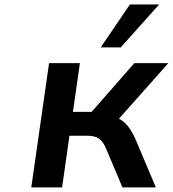

<svg xmlns="http://www.w3.org/2000/svg" viewBox="-20 -813 750 833"><path d="M249.5 0 281.2 -224.1H355C402.3 -224.1 421.9 -211.9 441.4 -165.5L511.2 0H656.2L569.3 -205.6C548.3 -253.4 526.9 -282.2 496.1 -297.9L710.4 -539.1H563L377.4 -327.6H296.4L326.7 -539.1H192.9L115.7 0ZM503.9 -607.4 670.4 -793.5H543.5L417 -607.4Z"/></svg>

Font: Winston SemiBold
Style: Italic
Weight: 600
Italic angle: -8.13011°
Designer: Vernon Adams, Kim Jin-seong, David Berlow, Cristiano Sobral
Foundry: The Winston Project Authors
Version: Version 3.004